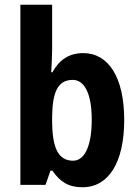

<svg xmlns="http://www.w3.org/2000/svg" viewBox="-20 -873 580 810"><path d="M200 -667V-853H66V-93H172L193 -153H201C234 -105 270 -83 328 -83C438 -83 504 -187 504 -367C504 -548 437 -649 331 -649C272 -649 230 -621 201 -568H196C198 -601 200 -641 200 -667ZM287 -536C335 -536 367 -480 367 -369C367 -252 335 -195 288 -195C225 -195 200 -251 200 -363V-385C202 -481 222 -536 287 -536Z"/></svg>

Font: Noto Sans Kannada UI Condensed
Style: Bold
Weight: 700
Width: 3
Designer: Jelle Bosma - Monotype Design Team
Foundry: Monotype Imaging Inc.
Version: Version 2.005